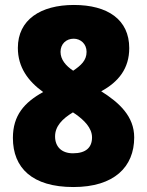

<svg xmlns="http://www.w3.org/2000/svg" viewBox="-20 -744 593 774"><path d="M278 -724C143 -724 52 -664 52 -551C52 -473 93 -417 154 -373C78 -331 32 -279 32 -188C32 -67 110 10 276 10C440 10 521 -71 521 -190C521 -275 461 -330 388 -376C458 -414 501 -468 501 -550C501 -665 414 -724 278 -724ZM277 -588C305 -588 329 -567 329 -535C329 -500 306 -480 275 -459C245 -479 224 -504 224 -535C224 -567 247 -588 277 -588ZM202 -194C202 -235 231 -265 274 -291L286 -283C318 -260 351 -229 351 -190C351 -150 327 -126 274 -126C228 -126 202 -153 202 -194Z"/></svg>

Font: Noto Sans Khmer SemiCondensed Black
Style: Regular
Weight: 900
Width: 4
Designer: Danh Hong and the Monotype Design Team
Foundry: Monotype Imaging Inc.
Version: Version 2.004